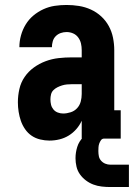

<svg xmlns="http://www.w3.org/2000/svg" viewBox="-20 -558 540 773"><path d="M179 8Q161 8 142 3.5Q123 -1 107.5 -11.5Q92 -22 81 -38Q70 -54 64 -71.5Q58 -89 55 -108Q52 -127 52 -146Q52 -173 58 -199.5Q64 -226 79 -248Q94 -270 116 -286Q138 -302 163.5 -311.5Q189 -321 215.5 -324Q242 -327 269 -327H309V-356Q309 -370 306 -383Q303 -396 295 -407Q287 -418 274.5 -423.5Q262 -429 248 -429Q236 -429 224.5 -425Q213 -421 204.5 -412.5Q196 -404 192.5 -392Q189 -380 189 -368H58Q58 -392 64.5 -415.5Q71 -439 83.5 -459.5Q96 -480 114.5 -495.5Q133 -511 155 -521Q177 -531 200.5 -534.5Q224 -538 248 -538Q273 -538 298 -534Q323 -530 346 -519.5Q369 -509 387.5 -492Q406 -475 418 -453Q430 -431 435 -406Q440 -381 440 -356V-114H466V0H309V-72Q301 -54 287.5 -38.5Q274 -23 257 -12.5Q240 -2 220 3Q200 8 179 8ZM234 -101Q249 -101 264.5 -106Q280 -111 290.5 -122.5Q301 -134 305 -149Q309 -164 309 -180V-219H269Q259 -219 249 -218Q239 -217 229.5 -214Q220 -211 211 -206.5Q202 -202 195 -195Q188 -188 185.5 -178Q183 -168 183 -158Q183 -147 185.5 -136.5Q188 -126 195 -117.5Q202 -109 212.5 -105Q223 -101 234 -101ZM424 195Q407 195 389.5 193Q372 191 356 185Q340 179 326 168.5Q312 158 302 144Q292 130 288 113Q284 96 284 79Q284 56 291 33.5Q298 11 314.5 -5Q331 -21 353.5 -28Q376 -35 399 -35V0Q391 0 386.5 6.5Q382 13 379.5 20Q377 27 376.5 35Q376 43 376 50Q376 61 378 71Q380 81 387 89Q394 97 404 101Q414 105 424 105H499V195Z"/></svg>

Font: Iosevka Slab Heavy
Style: Regular
Weight: 900
Monospace: yes
Designer: Belleve Invis
Foundry: Belleve Invis
Version: Version 11.1.0; ttfautohint (v1.8.3)